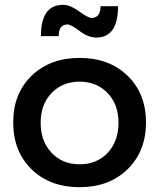

<svg xmlns="http://www.w3.org/2000/svg" viewBox="-20 -778 665 802"><path d="M150.9 -627Q150.9 -757.8 243.2 -757.8Q272.9 -757.8 310.5 -730.5Q348.1 -703.1 361.8 -703.1Q399.9 -703.1 399.9 -752H473.1Q473.1 -621.1 381.8 -621.1Q348.6 -621.1 312.5 -648.4Q276.4 -675.8 262.2 -675.8Q225.1 -675.8 225.1 -627ZM149.9 -264.6Q149.9 -188 195.3 -140.1Q240.2 -91.8 312.5 -91.8Q384.8 -91.8 429.7 -139.6Q474.6 -187.5 475.1 -264.6Q475.1 -341.3 429.7 -389.2Q383.8 -437 312.5 -437Q241.2 -437 195.3 -389.2Q149.4 -341.3 149.9 -264.6ZM35.2 -266.6Q35.2 -387.7 112.3 -461.9Q189.5 -536.1 312.5 -536.1Q436 -536.1 513.2 -461.4Q589.8 -386.7 589.8 -266.6Q589.8 -146.5 512.7 -70.8Q435.5 3.9 312.5 3.9Q189 3.9 111.8 -70.8Q35.2 -146 35.2 -266.6Z"/></svg>

Font: TruenoRg
Style: Book
Weight: 400
Designer: Julieta Ulanovsky
Foundry: Julieta Ulanovsky
Version: Version 3.001b